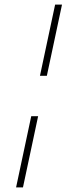

<svg xmlns="http://www.w3.org/2000/svg" viewBox="-20 -749 309 836"><path d="M154 -419 220 -729H250L184 -419ZM50 67 116 -243H146L80 67Z"/></svg>

Font: Hubot Sans Condensed ExtraLight
Style: Italic
Weight: 200
Width: 3
Italic angle: -12.0243°
Designer: Deni Anggara
Foundry: GitHub, Inc., Subsidiary of Microsoft Corporation
Version: Version 2.000